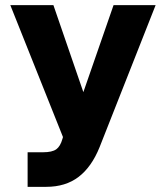

<svg xmlns="http://www.w3.org/2000/svg" viewBox="-20 -530 643 744"><path d="M420 -510H583L366 40Q335 117 284.5 155.5Q234 194 159 194H87V60H147Q182 60 198 48.5Q214 37 222 8L224 1L20 -510H187L303 -173Z"/></svg>

Font: Wix Madefor Text ExtraBold
Style: Regular
Weight: 800
Designer: Dalton Maag Ltd
Foundry: Dalton Maag Ltd
Version: Version 3.100